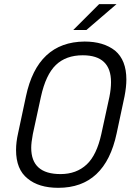

<svg xmlns="http://www.w3.org/2000/svg" viewBox="-20 -900 648 928"><path d="M57.6 -174.8Q57.6 -212.9 67.4 -255.9L105.5 -434.6Q161.1 -697.3 388.7 -699.2Q480.5 -699.2 536.1 -655.3Q590.8 -609.4 590.8 -515.6Q590.8 -480.5 582 -434.6L543.9 -255.9Q488.3 7.8 261.7 7.8Q167 7.8 113.3 -37.1Q57.6 -81.1 57.6 -174.8ZM469.7 -252 508.8 -431.6Q516.6 -470.7 516.6 -502.9Q516.6 -632.8 379.9 -632.8Q298.8 -632.8 250 -585.9Q201.2 -539.1 177.7 -431.6L138.7 -252Q130.9 -210.9 130.9 -185.5Q130.9 -58.6 272.5 -58.6Q349.6 -58.6 399.4 -105.5Q447.3 -150.4 469.7 -252ZM459 -879.9H543L397.5 -754.9H334Z"/></svg>

Font: Dinish
Style: Italic
Weight: 400
Italic angle: -12°
Designer: Bert Driehuis
Foundry: Playbeing
Version: Version 3.002; git-62d0f29-release